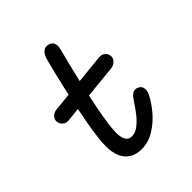

<svg xmlns="http://www.w3.org/2000/svg" viewBox="-202 -870 1024 1024"><g transform="rotate(-45 310.0 -358.0)"><path d="M157.3 -131.3Q157.3 -186 176.1 -290.3Q194.8 -394.7 219.5 -502.5Q244.2 -610.3 262.7 -679.3Q270.5 -708.7 285.6 -722.3Q300.7 -736 323.7 -731.2Q335.7 -728.7 343.9 -720.9Q352.2 -713.2 354.6 -698.9Q357 -684.7 351.3 -664.3Q334.5 -601.7 310.1 -498.6Q285.7 -395.5 266.3 -293.2Q247 -191 247 -142.2Q247 -109.3 257.8 -89.7Q268.7 -70 294.3 -70Q319.5 -70 344.6 -89.3Q369.7 -108.7 390.6 -135.4Q411.5 -162.2 438 -202L439.5 -204Q454.3 -226.2 468.6 -232.5Q482.8 -238.8 500.3 -230.8Q518.5 -222.3 521.6 -203.7Q524.7 -185 514.7 -164.5Q493.7 -122.3 458.7 -81.2Q423.7 -40 377.9 -12.3Q332.2 15.3 283 15.3Q241.5 15.3 213.3 -2.3Q185.2 -20 171.2 -52.8Q157.3 -85.7 157.3 -131.3ZM65.3 -409.3Q64.3 -420.8 69.8 -431Q75.3 -441.2 85.5 -447.8Q95.7 -454.3 107.5 -455.7L466.7 -492.2Q480.2 -493.5 491.2 -488.9Q502.2 -484.3 509.1 -475.2Q516 -466.2 517.3 -454.3Q518.7 -442.3 512.8 -431.5Q506.8 -420.7 495.7 -413.5Q484.5 -406.3 470.2 -405L113.7 -369.2Q100.8 -367.8 90.3 -372.9Q79.8 -378 73.2 -387.7Q66.7 -397.3 65.3 -409.3Z"/></g></svg>

Font: Monaspace Radon Var
Style: Regular
Weight: 400
Designer: Riley Cran and the Lettermatic Team
Version: Version 1.000 (Monaspace Radon Var)